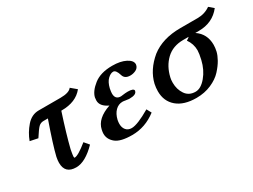

<svg xmlns="http://www.w3.org/2000/svg" viewBox="-41 -853 1652 1252"><g transform="rotate(-30 784.5 -226.5)"><path d="M241.2 -432.1H405.8Q470.7 -432.1 490.2 -459L532.2 -423.8Q479 -356.9 371.1 -356.9H368.2Q319.3 -208 294.9 -108.9Q287.1 -68.8 287.1 -58.1Q287.1 -48.3 291 -47.9Q317.9 -47.9 390.1 -106.9L419.9 -71.8Q337.9 12.2 269 12.2Q185.1 12.2 185.1 -69.8Q185.1 -86.9 189.9 -111.8Q208 -189 267.1 -356.9H233.9Q211.9 -356.9 196.5 -341.6Q181.2 -326.2 148.9 -275.9L89.8 -288.1Q109.9 -342.3 148.9 -387.2Q188 -432.1 241.2 -432.1Z M655.8 -121.1Q652.8 -106 652.8 -92.8Q652.8 -64 668 -46.4Q683.1 -28.8 710 -28.8Q753.9 -28.8 853 -86.9L872.1 -51.8Q789.1 12.2 689.9 12.2Q603 12.2 566.9 -17.3Q530.8 -46.9 530.8 -88.9Q530.8 -100.1 534.7 -118.2Q550.8 -193.4 656.7 -229Q598.6 -255.9 599.1 -299.8Q599.1 -305.7 601.1 -321.8Q610.8 -363.8 661.9 -404.3Q712.9 -444.8 801.8 -444.8Q862.8 -444.8 901.9 -424.8Q940.9 -404.8 940.9 -377Q940.9 -373 939.9 -370.1Q935.1 -349.1 915 -339.6Q895 -330.1 874 -330.1Q831.1 -330.1 821.8 -363.8Q808.6 -407.7 788.1 -408.2Q768.1 -408.2 746.6 -387.7Q725.1 -367.2 714.8 -325.2Q710 -300.3 710 -288.1Q710 -243.2 752 -243.2Q754.9 -244.1 759.8 -244.1Q787.6 -248 803.7 -248Q849.6 -248 850.1 -230Q850.1 -228 849.1 -227.1Q844.2 -202.1 793 -202.1Q790 -202.1 785.4 -202.6Q780.8 -203.1 774.9 -204.1Q769 -205.1 766.1 -205.1Q751 -208 742.7 -208Q711.9 -208 688.7 -185.1Q665.5 -162.1 655.8 -121.1Z M1189.5 -25.9Q1229.5 -25.9 1269 -73Q1308.6 -120.1 1324.2 -187Q1334 -229 1334.5 -253.9Q1334.5 -302.7 1305.7 -342.8Q1310.5 -345.7 1315.4 -348.9Q1320.3 -352.1 1324 -355Q1327.6 -357.9 1327.6 -358.9H1287.6Q1208.5 -358.9 1158.9 -311.5Q1109.4 -264.2 1092.3 -189Q1088.4 -173.8 1088.4 -150.9Q1088.4 -101.1 1114 -63.5Q1139.6 -25.9 1189.5 -25.9ZM1090.3 -369.1Q1175.3 -435.1 1309.6 -435.1H1439.5Q1493.7 -435.1 1535.6 -464.8L1569.3 -436Q1509.3 -358.9 1404.3 -358.9H1378.4Q1443.4 -314.9 1443.4 -232.9Q1443.4 -210 1437.5 -184.1Q1431.6 -159.2 1414.6 -128.7Q1397.5 -98.1 1367.4 -65.2Q1337.4 -32.2 1286.4 -10Q1235.4 12.2 1174.3 12.2Q1080.1 12.2 1028.3 -32Q976.6 -76.2 976.6 -150.9Q976.6 -177.7 982.4 -205.1Q1004.4 -297.4 1090.3 -369.1Z"/></g></svg>

Font: Linux Libertine
Style: Semibold Italic
Weight: 600
Italic angle: -11.5°
Designer: Philipp H. Poll
Foundry: Philipp H. Poll
Version: Version 5.1.2 ; ttfautohint (v0.9)